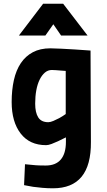

<svg xmlns="http://www.w3.org/2000/svg" viewBox="-20 -772 578 1037"><path d="M213 -752H321L453 -580H310L268 -641L225 -580H82ZM260 -394Q239 -394 222.5 -380Q206 -366 194 -341.5Q182 -317 176 -284Q170 -251 170 -212Q170 -164 186.5 -138Q203 -112 241 -112Q252 -112 268.5 -119Q285 -126 300 -134Q318 -144 335 -156V-389Q321 -390 307 -391Q295 -392 282 -393Q269 -394 260 -394ZM266 245Q237 245 209 242.5Q181 240 159 237Q133 233 110 228L115 115Q137 117 157 119Q174 121 193.5 121.5Q213 122 227 122Q281 122 308.5 89.5Q336 57 336 -6V-30Q335 -30 322.5 -23.5Q310 -17 293 -9Q276 -1 258.5 5.5Q241 12 229 12Q140 12 91.5 -51Q43 -114 43 -221Q43 -286 55 -339.5Q67 -393 92.5 -431Q118 -469 157.5 -490Q197 -511 252 -511Q274 -511 310.5 -509Q347 -507 382 -505Q423 -502 469 -499L471 -5Q473 245 266 245Z"/></svg>

Font: Panefresco 999wt
Style: Regular
Weight: 900
Version: Version 1.001